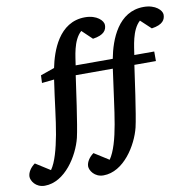

<svg xmlns="http://www.w3.org/2000/svg" viewBox="-230 -837 1173 1167"><g transform="rotate(-10 357.0 -254.0)"><path d="M844 -670C844 -696 806 -737 732 -737C575 -737 515 -575 493 -459H264C272 -507 279 -611 334 -659L396 -600C467 -610 482 -640 482 -670C482 -696 444 -737 370 -737C208 -737 152 -565 132 -466L46 -436L44 -389L120 -397C101 -270 90 -156 73 -64C57 21 37 98 6 142L-84 85C-111 104 -130 133 -130 159C-130 183 -104 229 -47 229C78 229 169 82 195 -24C212 -95 246 -344 254 -400H483C465 -277 451 -153 435 -64C420 21 399 98 368 142L278 85C251 104 232 133 232 159C232 183 259 229 315 229C440 229 531 82 557 -24C574 -95 608 -344 616 -400H749V-459H626C634 -507 642 -611 696 -659L759 -600C829 -610 844 -640 844 -670Z"/></g></svg>

Font: Veleka
Style: Bold Italic
Weight: 700
Italic angle: -12°
Designer: Stefan Peev, Context Ltd, 2016; SIL International, 1997-2014.
Foundry: Stefan Peev, Context Ltd, 2016
Version: Version 5.000